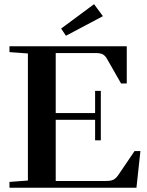

<svg xmlns="http://www.w3.org/2000/svg" viewBox="-20 -880 690 900"><path d="M289.1 -712.4 266.6 -746.1 420.9 -860.4 462.4 -804.2ZM24.4 0V-27.3L110.8 -33.7V-629.4L24.4 -635.7V-663.1H574.2V-488.8H547.4L481.4 -604.5Q472.7 -619.6 461.4 -625.5Q450.2 -631.3 428.7 -631.3H241.2V-350.1H425.8V-454.1H452.6V-222.2H425.8V-318.4H241.2V-31.7H477.1Q499.5 -31.7 511.5 -37.6Q523.4 -43.5 534.2 -59.1L610.8 -171.9H638.2L619.6 0Z"/></svg>

Font: Elstob 14pt SemiBold
Style: Regular
Weight: 600
Designer: Peter S. Baker
Version: Version 1.015